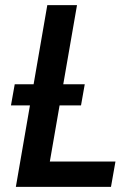

<svg xmlns="http://www.w3.org/2000/svg" viewBox="-20 -731 537 751"><path d="M431.6 -99.1 414.1 0H127L144 -99.1ZM281.2 -710.9 157.7 0H42L165 -710.9ZM311.5 -401.4 296.9 -318.8H22.9L37.6 -401.4Z"/></svg>

Font: Roboto Condensed Medium
Style: Italic
Weight: 500
Italic angle: -12°
Designer: Christian Robertson
Foundry: Google
Version: Version 3.0; 2020